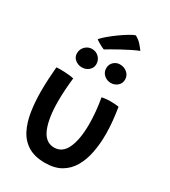

<svg xmlns="http://www.w3.org/2000/svg" viewBox="-227 -1042 1044 1179"><g transform="rotate(30 294.5 -453.0)"><path d="M387 -496.5Q396 -499 413.2 -501Q430.5 -503 447.5 -503Q462 -503 479 -501.8Q496 -500.5 506.5 -499Q514 -453 518.8 -405.5Q523.5 -358 523.5 -312.5Q523.5 -243 511.5 -181.8Q499.5 -120.5 472.2 -73.8Q445 -27 399.5 -0.5Q354 26 286.5 26Q213.5 26 166.5 -2.8Q119.5 -31.5 93.5 -82.5Q67.5 -133.5 57 -201Q46.5 -268.5 46.5 -346Q46.5 -388 49 -431.5Q51.5 -475 55 -517.5Q79.5 -519.5 111 -518Q129.5 -517.5 148 -515.2Q166.5 -513 178.5 -510Q173.5 -468.5 170.8 -426.2Q168 -384 168 -343.5Q168 -222 197.2 -152.8Q226.5 -83.5 288.5 -83.5Q347 -83.5 375.5 -145.8Q404 -208 404 -315Q404 -359.5 399.5 -406.2Q395 -453 387 -496.5ZM392 -601Q363.5 -601 343 -619.5Q322.5 -638 322.5 -666Q322.5 -693 341 -710.8Q359.5 -728.5 385.5 -728.5Q415 -728.5 436.5 -710Q458 -691.5 458 -663Q458 -634.5 437.8 -617.8Q417.5 -601 392 -601ZM190 -595Q163 -595 142 -611.8Q121 -628.5 121 -655.5Q121 -685 141.2 -705Q161.5 -725 189 -725Q218.5 -725 238.2 -705Q258 -685 258 -656.5Q258 -629.5 237.5 -612.2Q217 -595 190 -595ZM379 -931.5Q405.5 -918 425 -895.2Q444.5 -872.5 451 -862.5Q432 -855.5 402.5 -841Q373 -826.5 341.8 -809.5Q310.5 -792.5 285.8 -778.2Q261 -764 252 -758Q247 -759.5 233.5 -766.2Q220 -773 206.8 -781Q193.5 -789 188.5 -794Q201 -809.5 226.5 -831Q252 -852.5 281.5 -873.8Q311 -895 337.5 -911Q364 -927 379 -931.5Z"/></g></svg>

Font: Grandstander Medium
Style: Regular
Weight: 500
Designer: Tyler Finck
Foundry: Etcetera Type Co
Version: Version 1.200; ttfautohint (v1.8.3)